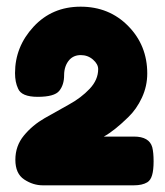

<svg xmlns="http://www.w3.org/2000/svg" viewBox="-20 -771 495 575"><path d="M291 -362H381Q427 -362 436 -330Q440 -314 440 -288Q440 -262 435.5 -246.5Q431 -231 421 -225Q406 -216 381 -216H108Q79 -216 52.5 -233.5Q26 -251 26 -292.5Q26 -334 51.5 -365Q77 -396 113.5 -417Q150 -438 186.5 -458Q223 -478 248.5 -505Q274 -532 274 -564Q274 -579 258.5 -592.5Q243 -606 222 -606Q201 -606 188 -592Q172 -574 172 -545.5Q172 -517 157.5 -499Q143 -481 93 -481Q44 -481 34 -506Q25 -525 25 -552Q25 -631 80.5 -691Q136 -751 221.5 -751Q307 -751 364 -693Q421 -635 421 -551Q421 -513 405 -478.5Q389 -444 364 -420Q322 -379 291 -362Z"/></svg>

Font: Fredoka One
Style: Regular
Weight: 400
Version: Version 1.001;April 7, 2020;FontCreator 12.0.0.2522 64-bit